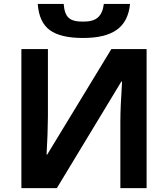

<svg xmlns="http://www.w3.org/2000/svg" viewBox="-20 -966 863 986"><path d="M89.8 -713.9H226.1V-369.1L224.1 -276.9L219.2 -171.9H222.2L551.8 -713.9H732.9V0H598.1V-342.8Q598.1 -411.6 606.9 -546.9H603L272 0H89.8ZM405.3 -771Q291 -771 236.3 -811Q180.7 -851.1 173.8 -945.8H307.1Q310.5 -895.5 332 -875Q353.5 -854.5 406.7 -855Q459 -854.5 483.4 -877Q507.8 -899.4 513.2 -945.8H647.9Q638.7 -854.5 579.1 -812.5Q519.5 -770.5 405.3 -771Z"/></svg>

Font: OpenSans-Bold
Style: Bold
Weight: 700
Foundry: Ascender Corporation
Version: Version 1.10